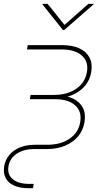

<svg xmlns="http://www.w3.org/2000/svg" viewBox="-26 -778 576 1002"><path d="M122.1 204.1Q77.6 204.1 47.4 190.4Q17.1 176.8 3.7 151.1Q-9.8 125.5 -4.4 90.8Q1.5 56.2 22.9 30.5Q44.4 4.9 78.6 -8.8Q112.8 -22.5 155.8 -22.5H220.7Q291 -22.5 337.4 -54.4Q383.8 -86.4 392.6 -141.1Q401.9 -196.3 366.2 -228.3Q330.6 -260.3 260.3 -260.3H129.9L133.8 -282.7H255.4Q325.7 -282.7 372.1 -314.9Q418.5 -347.2 427.7 -402.3Q437 -456.5 400.9 -488.3Q364.7 -520 294.4 -520H114.7L118.7 -542.5H298.3Q352.1 -542.5 388.7 -525.4Q425.3 -508.3 441.4 -476.8Q457.5 -445.3 450.2 -402.3Q443.4 -359.9 416.7 -328.9Q390.1 -297.9 348.1 -281Q306.2 -264.2 252 -264.2H130.4L133.3 -281.2H263.7Q317.4 -281.2 353.8 -264.2Q390.1 -247.1 406.2 -215.8Q422.4 -184.6 415 -141.1Q408.2 -98.1 381.6 -66.4Q355 -34.7 313 -17.3Q271 0 216.8 0H151.9Q97.2 0 61 24.4Q24.9 48.8 18.1 90.8Q11.2 132.3 40.5 157Q69.8 181.6 125.5 181.6H149.9L146.5 204.1ZM222.7 -757.8 310.5 -647.9 435.1 -757.8H462.9L462.4 -755.4L309.6 -621.6H302.2L195.3 -755.4L195.8 -757.8Z"/></svg>

Font: Inter 16pt Thin
Style: Italic
Weight: 250
Italic angle: -9.3988°
Version: Version 4.001;git-66647c0bb